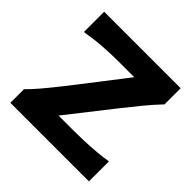

<svg xmlns="http://www.w3.org/2000/svg" viewBox="-180 -880 1047 1047"><g transform="rotate(45 343.5 -356.5)"><path d="M39.5 0V-105Q64.5 -129 95.8 -165.5Q127 -202 158.8 -242Q190.5 -282 217.5 -316.5L418.5 -576.5H297Q241.5 -576.5 179.2 -572.2Q117 -568 50 -556.5V-713H640V-588.5Q600 -546.5 560.5 -498.5Q521 -450.5 482 -401L274.5 -136.5H383Q422 -136.5 469.8 -138.2Q517.5 -140 564 -144Q610.5 -148 645.5 -154.5V0Z"/></g></svg>

Font: Commissioner Flair
Style: Bold
Weight: 700
Designer: Kostas Bartsokas
Foundry: Kostas Bartsokas
Version: Version 1.000; ttfautohint (v1.8.3)